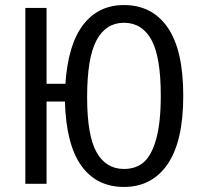

<svg xmlns="http://www.w3.org/2000/svg" viewBox="-20 -719 784 751"><path d="M464.8 -699.2Q575.2 -699.2 636 -611.3Q696.8 -523.4 696.8 -344.2Q696.8 -166.5 635.7 -77.1Q574.7 12.2 464.8 12.2Q357.9 12.2 298.3 -70.6Q238.8 -153.3 233.9 -321.8H162.1V0H79.1V-688H162.1V-391.1H235.8Q246.1 -544.9 305.4 -622.1Q364.7 -699.2 464.8 -699.2ZM464.8 -58.1Q511.7 -58.1 542.5 -84.7Q573.2 -111.3 591.1 -175.8Q608.9 -240.2 608.9 -344.2Q608.9 -496.6 572.3 -563.2Q535.6 -629.9 464.8 -629.9Q394.5 -629.9 357.7 -561.8Q320.8 -493.7 320.8 -338.9Q320.8 -189 357.7 -123.5Q394.5 -58.1 464.8 -58.1Z"/></svg>

Font: Fira Sans Compressed Book
Style: Regular
Weight: 350
Width: 1
Designer: Carrois Corporate & Edenspiekermann AG
Foundry: Carrois Corporate GbR & Edenspiekermann AG
Version: Version 4.203;PS 004.203;hotconv 1.0.88;makeotf.lib2.5.64775